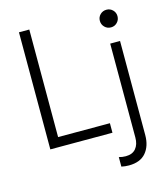

<svg xmlns="http://www.w3.org/2000/svg" viewBox="-133 -824 1000 1140"><g transform="rotate(-15 367.5 -253.5)"><path d="M90.8 -719.7H154.3V-58.6H472.7V0H90.8ZM471.7 208V149.4Q490.7 155.3 513.7 155.3Q554.7 155.3 575.7 130.1Q596.7 105 596.7 62.5V-514.6H657.2V63.5Q657.2 130.9 622.3 171.9Q587.4 212.9 517.6 212.9Q494.1 212.9 471.7 208ZM572.3 -661.1Q572.3 -683.6 588.1 -699.2Q604 -714.8 627 -714.8Q649.4 -714.8 665 -699.2Q680.7 -683.6 680.7 -661.1Q680.7 -638.2 665 -622.3Q649.4 -606.4 627 -606.4Q604 -606.4 588.1 -622.3Q572.3 -638.2 572.3 -661.1Z"/></g></svg>

Font: Reddit Sans Fudge Light
Style: Regular
Weight: 300
Designer: Stephen Hutchings
Foundry: Reddit
Version: Version 1.013